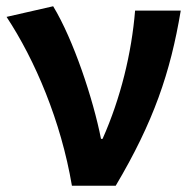

<svg xmlns="http://www.w3.org/2000/svg" viewBox="-20 -594 618 614"><path d="M210 0H350C471 -204 525 -362 558 -560H412C401 -425 366 -280 308 -150H303C278 -277 215 -467 150 -574L1 -540C92 -402 175 -207 210 0Z"/></svg>

Font: Genne Gothic Bold
Style: Regular
Weight: 700
Designer: Ryoko NISHIZUKA (kana & ideographs); Paul D. Hunt (Latin, Greek & Cyrillic); Wenlong ZHANG (bopomofo); Sandoll Communica
Foundry: Adobe Systems Incorporated
Version: Version 1.004;PS 1.004;hotconv 16.6.51;makeotf.lib2.5.65220